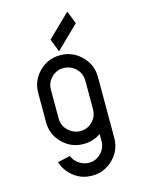

<svg xmlns="http://www.w3.org/2000/svg" viewBox="-142 -867 846 1143"><g transform="rotate(-15 281.0 -296.0)"><path d="M249.5 -650.9 389.2 -786.6 420.4 -707 280.8 -571.3ZM386.7 10.3V-33.2Q340.3 0 280.3 0Q204.1 0 150.4 -53.7Q96.7 -107.4 96.7 -183.6V-363.3Q96.7 -439.5 150.4 -493.2Q204.1 -546.9 280.3 -546.9Q356.4 -546.9 410.6 -493.2Q464.8 -439.5 464.8 -363.3V11.7Q464.8 87.9 410.6 141.6Q356.4 195.3 280.3 195.3Q204.1 195.3 150.4 141.6Q116.2 107.4 104 64.5L181.6 47.9Q189.5 68.8 207.5 85.4Q241.2 116.2 283.2 116.2Q324.2 116.2 355.5 85.4Q385.7 55.7 386.7 10.3ZM174.8 -185.1Q174.8 -140.1 207.5 -109.9Q240.7 -79.1 283.2 -79.1Q324.2 -79.1 355.5 -109.9Q385.7 -139.6 386.7 -185.1V-361.8Q385.7 -407.2 355.5 -437Q324.2 -467.8 277.3 -467.8Q236.3 -467.8 205.6 -437Q175.3 -406.7 174.8 -364.7V-361.8Z"/></g></svg>

Font: NovaMono
Style: Regular
Weight: 400
Monospace: yes
Version: Version 1.2